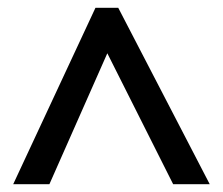

<svg xmlns="http://www.w3.org/2000/svg" viewBox="-20 -738 577 497"><path d="M14.2 -261.2 227.1 -717.8H286.1L522.9 -261.2H428.2L257.8 -600.1L107.9 -261.2Z"/></svg>

Font: JBL Sans
Style: Semibold
Weight: 600
Version: Version 1.10